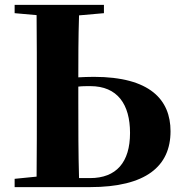

<svg xmlns="http://www.w3.org/2000/svg" viewBox="-20 -767 742 787"><path d="M304 -37C301 -139 301 -245 301 -351V-412C317 -414 333 -414 350 -414C462 -414 513 -339 513 -222C513 -102 457 -37 349 -37ZM406 -713V-747H40V-713L130 -705C131 -603 131 -499 131 -395V-351C131 -249 131 -146 130 -43L40 -34V0H348C579 0 679 -86 679 -229C679 -358 595 -452 365 -452C342 -452 321 -451 301 -450C301 -521 301 -612 304 -704Z"/></svg>

Font: Noto Serif TC Black
Style: Regular
Weight: 900
Version: Version 1.001;PS 1.001;hotconv 16.6.54;makeotf.lib2.5.65590